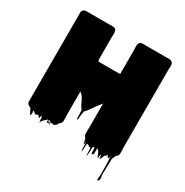

<svg xmlns="http://www.w3.org/2000/svg" viewBox="-198 -862 1168 1211"><g transform="rotate(30 386.0 -256.0)"><path d="M717 -64Q718 -56 718.5 -47Q719 -38 718 -30Q718 -27 717.5 -24Q717 -21 716 -18Q715 -17 715 -16Q715 -15 714 -14Q713 -13 713 -12Q709 -6 702 -3Q700 1 698 6Q696 11 694 15Q692 21 691.5 22Q691 23 689 21Q688 46 688 79.5Q688 113 686 133Q686 146 689.5 163Q693 180 682 188Q676 193 675.5 183.5Q675 174 677 160.5Q679 147 678 139Q677 112 677 75Q677 38 673 9Q672 16 672 22Q672 28 670 34Q670 33 666 33Q665 32 661.5 30Q658 28 658 27Q657 24 656.5 21Q656 18 656 15Q653 20 649.5 24Q646 28 644 30Q642 32 638 34Q637 36 636.5 39Q636 42 634 44Q633 48 630.5 52.5Q628 57 626 60Q625 61 624 64.5Q623 68 622 67Q620 60 620 53.5Q620 47 618 41Q618 39 616 39Q614 39 614 40Q612 47 612 54Q612 61 610 67Q609 69 608 65Q607 61 605 60Q603 54 601 50Q600 46 597.5 40.5Q595 35 593 31Q592 28 590.5 26Q589 24 590 26Q590 26 586 21Q582 16 579 13V12Q578 12 578 13Q576 25 576 37.5Q576 50 574 62Q574 62 566 62Q562 62 562 62Q559 45 560.5 38.5Q562 32 556 15Q545 23 546 39Q547 55 545 68Q544 73 543.5 83Q543 93 541 88Q538 74 538.5 60Q539 46 537 32Q537 33 533 33L527 30Q527 31 526.5 31.5Q526 32 526 33Q526 34 523 29.5Q520 25 519 25L518 24L510 23Q509 23 507.5 21.5Q506 20 506 21Q504 37 504 52Q504 67 501 82Q501 86 499.5 78.5Q498 71 497 67Q496 53 496.5 38.5Q497 24 493 11Q492 6 493 18Q494 30 489 35Q487 38 487 31Q487 24 485 20L482 6Q481 3 480.5 0.5Q480 -2 478 -4Q474 -8 472 -11Q469 -15 468 -19Q468 -20 467.5 -21Q467 -22 467 -23Q466 -37 466.5 -52Q467 -67 467 -80V-231Q467 -266 467 -268Q467 -270 467 -261Q467 -254 466 -246.5Q465 -239 463 -243Q462 -242 460.5 -240.5Q459 -239 456 -234Q453 -230 449.5 -226.5Q446 -223 443 -218L404 -163Q401 -160 397.5 -155.5Q394 -151 389 -147Q385 -138 383.5 -121.5Q382 -105 381 -99Q380 -95 380.5 -88.5Q381 -82 376 -80Q372 -79 372.5 -86Q373 -93 372 -97Q371 -110 371 -122.5Q371 -135 369 -148Q366 -150 363 -154Q363 -154 363 -154.5Q363 -155 362 -155L356 -165Q349 -177 343.5 -190Q338 -203 330 -216Q329 -217 327 -221Q320 -230 311 -237L309 -239L306 -243Q305 -243 305 -243Q305 -243 305 -235V-81Q305 -69 305.5 -57Q306 -45 306 -33Q306 -29 306 -25.5Q306 -22 304 -18Q302 -14 302 -14Q301 -12 299 -10Q293 -4 290 -3Q290 -3 288 -1Q285 3 285 5Q285 5 286 4Q287 3 287 4Q288 4 287 5Q287 5 287 5.5Q287 6 286 6Q286 6 284 8Q284 9 282 11Q278 15 271.5 20Q265 25 258 24Q248 22 248.5 22Q249 22 253 22.5Q257 23 259.5 22.5Q262 22 254 21Q253 21 252 20.5Q251 20 249 20Q248 20 246 22.5Q244 25 242 24L234 16Q234 12 232 14Q228 16 231 25Q234 34 229 33Q224 31 227.5 20.5Q231 10 225 11Q222 11 223 17.5Q224 24 225 29.5Q226 35 222 34Q217 32 217.5 25Q218 18 218 13Q216 13 214 15Q208 19 203.5 23.5Q199 28 194 33L182 48Q181 49 180 52.5Q179 56 178 55Q176 45 176 35Q176 25 174 15Q173 16 170.5 16.5Q168 17 166 19Q165 22 164.5 26Q164 30 162 33Q161 34 160 32Q159 30 158 29Q156 27 153 22Q150 17 146 18Q142 19 140.5 21.5Q139 24 134 24Q127 24 122.5 19Q118 14 112 11Q105 10 109 18Q113 26 106 46Q105 47 104 44Q103 41 102 40Q101 38 100 36.5Q99 35 98 33Q94 27 91 20Q88 13 85 6L73 -1Q73 -1 69 -3Q60 -8 58 -14Q56 -19 55.5 -22.5Q55 -26 55 -29V-673Q55 -684 62 -691Q63 -693 64 -693.5Q65 -694 66 -695Q67 -695 67 -695.5Q67 -696 68 -696Q73 -699 78 -699.5Q83 -700 88 -700H254Q259 -700 265.5 -700.5Q272 -701 278 -700Q301 -700 304 -679Q306 -670 305.5 -660Q305 -650 305 -641V-475L309 -463H467V-641Q467 -650 466 -660.5Q465 -671 468 -681Q473 -700 494 -700Q500 -701 506.5 -700.5Q513 -700 518 -700H690Q696 -700 699 -698.5Q702 -697 706 -695Q715 -689 717 -677Q719 -668 718 -658Q717 -648 717 -640ZM235 29Q232 27 234 19Q236 23 240.5 29.5Q245 36 245 37.5Q245 39 235 29Z"/></g></svg>

Font: Rubik Wet Paint
Style: Regular
Weight: 400
Designer: Hubert and Fischer, NaN
Foundry: Hubert and Fischer, NaN
Version: Version 2.200